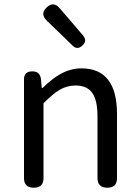

<svg xmlns="http://www.w3.org/2000/svg" viewBox="-20 -876 651 896"><path d="M138 0Q92 0 92 -45V-271V-506Q92 -543 131 -543Q166 -543 171 -508L175 -465H178Q223 -509 261 -530Q309 -557 360 -557Q526 -557 526 -344V-45Q526 0 481 0Q435 0 435 -45V-332Q435 -408 410.5 -442.5Q386 -477 332 -477Q292 -477 257 -456Q228 -439 183 -394V-45Q183 0 138 0ZM319 -663 198 -780Q166 -811 198 -841.5Q230 -872 259 -837L309 -779L368 -710Q388 -685 365 -664Q341 -641 319 -663Z"/></svg>

Font: GenSenRounded JP R
Style: Regular
Weight: 400
Version: Version 1.501;PS 1;hotconv 16.6.51;makeotf.lib2.5.65220